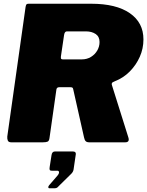

<svg xmlns="http://www.w3.org/2000/svg" viewBox="-20 -762 788 1028"><path d="M667 -27Q676 0 650 0H456Q446 0 439.5 -5.5Q433 -11 430 -26L372 -284Q371 -290 368 -292.5Q365 -295 357 -295H297Q284 -295 282 -283L245 -23Q243 -7 234.5 -3.5Q226 0 209 0H41Q26 0 22 -9Q18 -18 19 -31L117 -725Q119 -736 122 -739Q125 -742 134 -742H468Q602 -742 675 -691.5Q748 -641 748 -551Q748 -502 728.5 -458Q709 -414 675 -379.5Q641 -345 595 -327Q582 -322 579.5 -317.5Q577 -313 579 -307L667 -27ZM417 -444Q446 -444 467.5 -457.5Q489 -471 501 -492Q513 -513 513 -537Q513 -566 492 -580Q471 -594 440 -594H338Q326 -594 323 -574L306 -459Q305 -449 308 -446.5Q311 -444 317 -444H417ZM244 246Q239 246 238.5 241Q238 236 243 230L288 178Q297 167 296 159.5Q295 152 287 152H257Q249 152 246.5 148Q244 144 246 132L256 68Q259 49 274 49H370Q387 49 386 63L374 145Q372 158 362 168L302 227Q295 234 289 240Q283 246 272 246Z"/></svg>

Font: Libre Franklin Black
Style: Italic
Weight: 900
Italic angle: -8°
Designer: Pablo Impallari, Rodrigo Fuenzalida, Nhung Nguyen
Foundry: Impallari Type
Version: Version 3.000